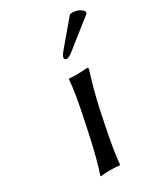

<svg xmlns="http://www.w3.org/2000/svg" viewBox="-171 -751 723 831"><g transform="rotate(-30 191.0 -335.0)"><path d="M316.4 -670.9Q323.2 -672.9 331.1 -672.9Q362.3 -671.4 381.3 -649.9L381.8 -639.2L243.7 -529.8Q220.7 -510.7 209.5 -511.2Q198.7 -511.2 198.2 -521Q198.2 -522.9 198.2 -523.9Q201.7 -535.2 215.8 -551.8ZM140.1 -234.9Q168.5 -367.7 172.4 -429.2L174.8 -432.1Q216.8 -428.7 262.2 -433.1Q269.5 -433.1 269.5 -429.2Q269.5 -426.3 269 -422.9Q241.7 -337.4 223.1 -251L208.5 -180.2Q185.5 -70.8 179.2 0L176.3 2.9Q158.7 0 129.9 0Q101.1 0 82.5 2.9L81.1 0Q104.5 -68.4 128.4 -180.2Z"/></g></svg>

Font: Linux Biolinum Slanted O
Style: Slanted
Weight: 400
Designer: Philipp H. Poll
Foundry: Philipp H. Poll
Version: Version 1.0.4